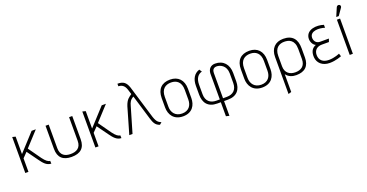

<svg xmlns="http://www.w3.org/2000/svg" viewBox="-36 -1526 4911 2566"><g transform="rotate(-20 2419.5 -242.5)"><path d="M78 -512V0H123V-192L190 -261L302 -106C343 -49 383 0 448 1L446 -39C419 -39 388 -62 348 -116L221 -295L410 -501H350L123 -253V-501Z M548 -501V-172C548 -47 615 10 736 10C861 10 928 -47 928 -172V-501H883V-165C883 -63 816 -31 736 -31C660 -31 593 -62 593 -165V-501Z M1075 -512V0H1120V-192L1187 -261L1299 -106C1340 -49 1380 0 1445 1L1443 -39C1416 -39 1385 -62 1345 -116L1218 -295L1407 -501H1347L1120 -253V-501Z M1643 -664C1690 -662 1727 -642 1748 -578L1770 -507C1730 -478 1695 -462 1665 -372L1557 0H1603L1709 -361C1722 -408 1736 -440 1785 -466L1891 -114C1909 -57 1927 -9 1990 10L2020 -16C1988 -32 1960 -39 1932 -124L1790 -593C1763 -672 1724 -701 1643 -700Z M2133 -184C2133 -82 2190 10 2321 10C2453 10 2506 -82 2506 -184V-316C2506 -437 2437 -512 2321 -512C2200 -512 2133 -442 2133 -316ZM2178 -317C2178 -427 2239 -471 2321 -471C2399 -471 2461 -427 2461 -317V-177C2461 -94 2416 -30 2321 -30C2226 -30 2178 -96 2178 -177Z M2735 -503C2659 -479 2619 -412 2619 -314V-189C2619 -73 2676 5 2807 5H2857V204L2903 215V5H2958C3089 5 3146 -73 3146 -189V-307C3146 -427 3077 -507 2960 -507C2896 -507 2859 -464 2857 -402V-35H2807C2726 -35 2664 -80 2664 -179V-315C2664 -406 2704 -453 2759 -467ZM2903 -394C2903 -427 2916 -465 2967 -465C3018 -465 3101 -429 3101 -317V-181C3101 -85 3046 -35 2958 -35H2903Z M3259 -184C3259 -82 3316 10 3447 10C3579 10 3632 -82 3632 -184V-316C3632 -437 3563 -512 3447 -512C3326 -512 3259 -442 3259 -316ZM3304 -317C3304 -427 3365 -471 3447 -471C3525 -471 3587 -427 3587 -317V-177C3587 -94 3542 -30 3447 -30C3352 -30 3304 -96 3304 -177Z M4118 -306C4118 -428 4063 -507 3929 -507C3812 -507 3745 -433 3745 -315V211L3788 198V-55C3824 -6 3877 10 3931 10C4054 10 4118 -53 4118 -172ZM3790 -314C3790 -430 3860 -465 3928 -465C3994 -465 4073 -441 4073 -310V-167C4073 -63 4007 -30 3931 -30C3853 -30 3790 -72 3790 -166Z M4506 -496C4409 -528 4270 -515 4253 -406C4244 -348 4277 -294 4312 -281C4248 -257 4227 -202 4232 -132C4238 -54 4300 10 4406 10C4498 10 4576 -24 4576 -24L4563 -65C4563 -65 4491 -32 4410 -32C4325 -32 4276 -75 4276 -150C4276 -221 4325 -257 4388 -257H4490L4505 -301H4378C4319 -301 4296 -352 4298 -390C4302 -483 4433 -479 4506 -454Z M4696 -538H4732L4800 -636C4809 -649 4805 -671 4787 -677C4771 -682 4755 -675 4748 -659ZM4692 -501V0H4737V-501Z"/></g></svg>

Font: Advent Pro
Style: Light
Weight: 300
Designer: Andreas Kalpakidis
Foundry: Andreas Kalpakidis
Version: Version 2.002 2007